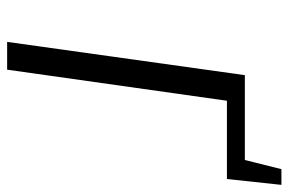

<svg xmlns="http://www.w3.org/2000/svg" viewBox="-152 -638 790 525"><g transform="rotate(90 242.5 -375.0)"><path d="M485 -750 469 -601H255L170 0H94L185 -650H417L442 -750Z"/></g></svg>

Font: Arsenal SC
Style: Italic
Weight: 400
Italic angle: -9.10001°
Designer: Andrij Shevchenko
Foundry: Stairsfor
Version: Version 2.001; ttfautohint (v1.8.4.7-5d5b)